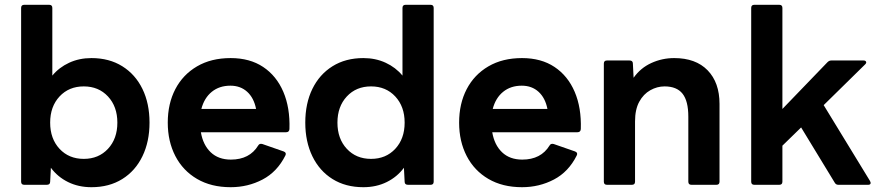

<svg xmlns="http://www.w3.org/2000/svg" viewBox="-20 -770 3676 800"><path d="M361 10Q307 10 263.5 -11.5Q220 -33 192 -71L189 -13Q189 0 175 0H81Q68 0 68 -13V-737Q68 -750 81 -750H185Q198 -750 198 -737V-455Q226 -489 268 -508.5Q310 -528 361 -528Q435 -528 489.5 -494Q544 -460 573.5 -399.5Q603 -339 603 -259Q603 -180 573.5 -119Q544 -58 489.5 -24Q435 10 361 10ZM329 -108Q391 -108 430 -150Q469 -192 469 -259Q469 -326 430 -368Q391 -410 329 -410Q267 -410 228 -368Q189 -326 189 -259Q189 -192 228 -150Q267 -108 329 -108Z M941 10Q860 10 801 -24.5Q742 -59 710.5 -120Q679 -181 679 -259Q679 -338 710.5 -398.5Q742 -459 801 -493.5Q860 -528 941 -528Q1021 -528 1076.5 -491Q1132 -454 1160.5 -387.5Q1189 -321 1186 -232Q1185 -219 1172 -219H817Q826 -166 858 -135.5Q890 -105 942 -105Q1020 -105 1056 -164Q1061 -173 1073 -170L1162 -139Q1175 -134 1169 -122Q1135 -54 1074 -22Q1013 10 941 10ZM940 -413Q894 -413 862.5 -387.5Q831 -362 819 -316H1047Q1038 -362 1010 -387.5Q982 -413 940 -413Z M1494 10Q1420 10 1365.5 -24Q1311 -58 1281.5 -119Q1252 -180 1252 -259Q1252 -339 1281.5 -399.5Q1311 -460 1365.5 -494Q1420 -528 1494 -528Q1545 -528 1587 -508.5Q1629 -489 1657 -455V-737Q1657 -750 1670 -750H1774Q1787 -750 1787 -737V-13Q1787 0 1774 0H1680Q1666 0 1666 -13L1663 -71Q1635 -33 1591.5 -11.5Q1548 10 1494 10ZM1526 -108Q1588 -108 1627 -150Q1666 -192 1666 -259Q1666 -326 1627 -368Q1588 -410 1526 -410Q1464 -410 1425 -368Q1386 -326 1386 -259Q1386 -192 1425 -150Q1464 -108 1526 -108Z M2155 10Q2074 10 2015 -24.5Q1956 -59 1924.5 -120Q1893 -181 1893 -259Q1893 -338 1924.5 -398.5Q1956 -459 2015 -493.5Q2074 -528 2155 -528Q2235 -528 2290.5 -491Q2346 -454 2374.5 -387.5Q2403 -321 2400 -232Q2399 -219 2386 -219H2031Q2040 -166 2072 -135.5Q2104 -105 2156 -105Q2234 -105 2270 -164Q2275 -173 2287 -170L2376 -139Q2389 -134 2383 -122Q2349 -54 2288 -22Q2227 10 2155 10ZM2154 -413Q2108 -413 2076.5 -387.5Q2045 -362 2033 -316H2261Q2252 -362 2224 -387.5Q2196 -413 2154 -413Z M2509 0Q2496 0 2496 -13V-505Q2496 -518 2509 -518H2603Q2617 -518 2617 -505L2620 -446Q2649 -487 2694 -507.5Q2739 -528 2789 -528Q2879 -528 2928.5 -477Q2978 -426 2978 -337V-13Q2978 0 2965 0H2861Q2848 0 2848 -13V-284Q2848 -349 2824 -379.5Q2800 -410 2749 -410Q2718 -410 2689.5 -394Q2661 -378 2643.5 -346Q2626 -314 2626 -264V-13Q2626 0 2613 0Z M3123 0Q3110 0 3110 -13V-737Q3110 -750 3123 -750H3227Q3240 -750 3240 -737V-316L3428 -511Q3435 -518 3444 -518H3578Q3586 -518 3588.5 -513Q3591 -508 3585 -502L3412 -332L3605 -16Q3609 -9 3607 -4.5Q3605 0 3597 0H3473Q3463 0 3458 -9L3318 -239L3240 -163V-13Q3240 0 3227 0Z"/></svg>

Font: LINE Seed Sans
Style: Bold
Weight: 700
Designer: LINE VX Design & Dalton Maag Ltd & Sandoll Inc
Foundry: Dalton Maag Ltd
Version: Version 1.003